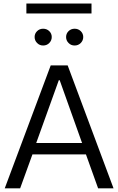

<svg xmlns="http://www.w3.org/2000/svg" viewBox="-20 -1036 650 1056"><path d="M483.3 -1016.4H125.1V-962.1H483.3ZM158.4 -186.8H452.7L519.7 0H604.5L352.2 -676.2H258.9L6 0H90.7ZM303.4 -594.8H308.3L431.4 -249.5H179.2ZM170.4 -832.4Q170.4 -813.3 184 -799.5Q197.5 -785.7 217.3 -785.7Q237.4 -785.7 251 -799.5Q264.6 -813.3 264.6 -832.4Q264.6 -851.4 251 -864.7Q237.4 -878 217.3 -878Q197.5 -878 184 -864.7Q170.4 -851.4 170.4 -832.4ZM343.5 -832.4Q343.5 -813.3 357 -799.5Q370.6 -785.7 390.4 -785.7Q410.5 -785.7 424.1 -799.5Q437.8 -813.3 437.8 -832.4Q437.8 -851.4 424.1 -864.7Q410.5 -878 390.4 -878Q370.6 -878 357 -864.7Q343.5 -851.4 343.5 -832.4Z"/></svg>

Font: Estedad-FD VF
Style: Regular
Weight: 100
Designer: Amin Abedi
Version: Version 7.3